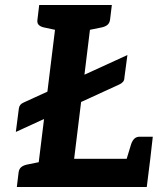

<svg xmlns="http://www.w3.org/2000/svg" viewBox="-20 -744 645 764"><path d="M43 -219 55 -312Q57 -329 74 -336L487 -525L475 -435Q475 -425 469.5 -418.5Q464 -412 455 -408ZM122 0 211 -724H350L275 -112H578L564 0ZM477 -89 502 -171Q507 -185 515 -192.5Q523 -200 536 -200H588L578 -112ZM47 0 54 -58Q56 -72 64.5 -79Q73 -86 87 -89L146 -101V0ZM235 -724 210 -623 154 -635Q141 -638 134 -645Q127 -652 129 -666L136 -724ZM425 -724 418 -666Q416 -652 407.5 -645Q399 -638 385 -635L326 -623V-724Z"/></svg>

Font: Aleo
Style: Bold Italic
Weight: 700
Italic angle: -7°
Version: Version 2.001;gftools[0.9.29]